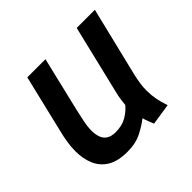

<svg xmlns="http://www.w3.org/2000/svg" viewBox="-135 -670 830 830"><g transform="rotate(-45 280.0 -255.0)"><path d="M206 12Q148 12 113.5 -9Q79 -30 63.5 -66.5Q48 -103 48 -149Q48 -176 52.5 -203.5Q57 -231 64 -259L127 -522H238L179 -275Q173 -247 166.5 -217.5Q160 -188 160 -161Q160 -140 166.5 -122Q173 -104 188.5 -94Q204 -84 230 -84Q269 -84 296.5 -100Q324 -116 342 -138Q344 -155 346 -171Q348 -187 353 -206L429 -522H540L462 -201Q457 -179 454 -158.5Q451 -138 451 -116Q451 -89 456 -63Q461 -37 471 -8L373 7Q369 -3 363 -18.5Q357 -34 354 -45Q332 -27 295 -7.5Q258 12 206 12Z"/></g></svg>

Font: Ubuntu Sans Mono Medium
Style: Italic
Weight: 500
Italic angle: -13.5°
Monospace: yes
Designer: Dalton Maag Ltd
Foundry: Dalton Maag Ltd
Version: Version 1.006